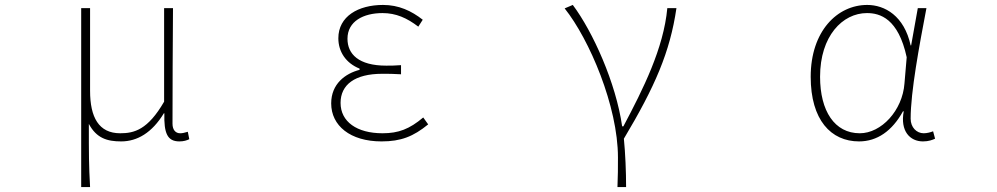

<svg xmlns="http://www.w3.org/2000/svg" viewBox="-20 -560 4040 778"><path d="M309 198H345C340 108 340 66 340 -58C371 0 414 13 471 13C536 13 596 -22 644 -101H646C644 -20 658 13 707 13C724 13 737 9 747 4L741 -26C727 -22 720 -20 710 -20C692 -20 679 -33 679 -59C679 -217 680 -368 681 -527H645V-148C579 -34 524 -20 467 -20C380 -20 345 -85 345 -192V-527H309Z M1526 13C1605 13 1655 -7 1715 -56L1695 -84C1639 -37 1595 -20 1530 -20C1426 -20 1360 -67 1360 -143C1360 -217 1418 -261 1529 -261C1554 -261 1574 -261 1605 -259V-296C1578 -294 1565 -294 1545 -294C1433 -294 1388 -341 1388 -403C1388 -474 1453 -507 1530 -507C1585 -507 1629 -487 1675 -452L1693 -480C1647 -516 1596 -540 1532 -540C1432 -540 1351 -494 1351 -405C1351 -350 1382 -304 1437 -282V-277C1379 -262 1322 -220 1322 -141C1322 -51 1399 13 1526 13Z M2482 198H2517C2517 136 2514 62 2508 2C2634 -209 2695 -349 2721 -527H2684C2669 -364 2586 -199 2506 -48H2501C2476 -224 2382 -432 2301 -540L2268 -526C2368 -401 2484 -129 2484 78C2484 125 2484 147 2482 198Z M3461 13C3534 13 3595 -29 3639 -109H3642C3627 -29 3667 13 3720 13C3743 13 3758 7 3769 2L3761 -28C3751 -24 3736 -20 3723 -20C3694 -20 3670 -44 3670 -79C3670 -188 3705 -375 3734 -527H3699L3672 -376H3670C3644 -496 3565 -540 3494 -540C3373 -540 3265 -434 3265 -249C3265 -74 3347 13 3461 13ZM3464 -20C3362 -20 3303 -110 3303 -249C3303 -414 3394 -507 3493 -507C3546 -507 3620 -485 3654 -328L3645 -222C3637 -112 3551 -20 3464 -20Z"/></svg>

Font: Harano Aji Gothic TW ExtraLight
Style: Regular
Weight: 250
Foundry: Masamichi Hosoda
Version: HaranoAjiGothicTW-ExtraLight version 20230610;ttx 4.39.4